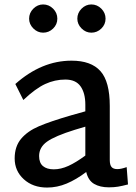

<svg xmlns="http://www.w3.org/2000/svg" viewBox="-20 -832 610 864"><path d="M46 0ZM556 -2Q529 5 511 8Q493 11 470 11Q430 11 403.5 -4.5Q377 -20 368 -58Q323 -24 280 -6Q237 12 192 12Q128 12 87 -25.5Q46 -63 46 -119Q46 -173 75 -207.5Q104 -242 155.5 -264Q207 -286 300 -313L364 -331V-361Q364 -413 342.5 -443.5Q321 -474 274 -474Q227 -474 183.5 -454Q140 -434 85 -382L49 -454Q167 -559 302 -559Q390 -559 432 -512Q474 -465 474 -355V-112Q474 -90 482 -80.5Q490 -71 508 -71Q525 -71 550 -80ZM222 -70Q254 -70 288 -85.5Q322 -101 364 -132V-262L317 -248Q227 -220 191.5 -194.5Q156 -169 156 -130Q156 -99 173.5 -84.5Q191 -70 222 -70ZM111 -748Q111 -774 130 -793Q149 -812 174 -812Q200 -812 219 -793Q238 -774 238 -748Q238 -722 219 -703.5Q200 -685 174 -685Q149 -685 130 -704Q111 -723 111 -748ZM328 -748Q328 -774 347 -793Q366 -812 391 -812Q417 -812 436 -793Q455 -774 455 -748Q455 -722 436 -703.5Q417 -685 391 -685Q366 -685 347 -704Q328 -723 328 -748Z"/></svg>

Font: Martel Sans SemiBold
Style: Regular
Weight: 600
Designer: Dan Reynolds and Mathieu Réguer
Foundry: Dan Reynolds and Mathieu Réguer
Version: Version 1.002; ttfautohint (v1.1) -l 5 -r 5 -G 72 -x 0 -D la